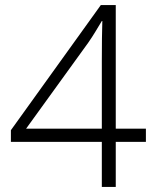

<svg xmlns="http://www.w3.org/2000/svg" viewBox="-20 -738 611 758"><path d="M556 -178H437V0H382V-178H23V-224L378 -718H437V-230H556ZM382 -230V-495Q382 -553 382.5 -586.5Q383 -620 384 -655H382Q368 -632 356 -612Q344 -592 328 -569L83 -230Z"/></svg>

Font: BC Sans Light
Style: Regular
Weight: 300
Designer: Monotype Design Team
Foundry: Monotype Imaging Inc.
Version: Version 2.000;GOOG;noto-source:20170915:90ef993387c0